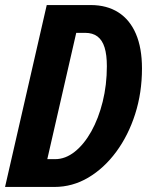

<svg xmlns="http://www.w3.org/2000/svg" viewBox="-28 -740 582 760"><path d="M68 0 97 -110H190Q231 -110 268 -139.5Q305 -169 333.5 -220Q362 -271 378.5 -337.5Q395 -404 395 -478Q395 -523 386 -552Q377 -581 358 -595.5Q339 -610 309 -610H228L230 -720H331Q395 -720 440.5 -691Q486 -662 510 -606Q534 -550 534 -469Q534 -373 507 -288.5Q480 -204 432 -139Q384 -74 321.5 -37Q259 0 187 0ZM-8 0 157 -720H299L134 0Z"/></svg>

Font: Instrument Sans Condensed
Style: Bold Italic
Weight: 700
Width: 3
Italic angle: -13°
Designer: Rodrigo Fuenzalida
Foundry: fragTYPE
Version: Version 1.000;gftools[0.9.28]